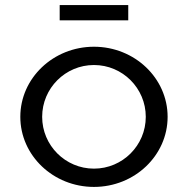

<svg xmlns="http://www.w3.org/2000/svg" viewBox="-20 -730 740 756"><path d="M485 -650V-710H215V-650ZM146 -270C146 -382.6 237.4 -474 350 -474C462.6 -474 554 -382.6 554 -270C554 -157.4 462.6 -66 350 -66C237.4 -66 146 -157.4 146 -270ZM60 -270C60 -117.6 189.9 6 350 6C510.1 6 640 -117.6 640 -270C640 -422.4 510.1 -546 350 -546C189.9 -546 60 -422.4 60 -270Z"/></svg>

Font: Resamitz
Style: Bold
Weight: 700
Designer: gluk
Foundry: gluk
Version: Version 0.047